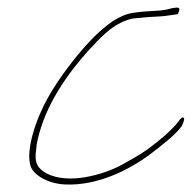

<svg xmlns="http://www.w3.org/2000/svg" viewBox="-20 -469 515 509"><path d="M62 -26C72 -3 109 18 152 20C237 24 320 -17 378 -60C408 -83 446 -112 462 -135C469 -149 469 -156 467 -157H466C465 -160 458 -155 454 -148C434 -122 402 -96 371 -73C350 -58 326 -45 301 -31C249 -4 161 20 104 -9C81 -22 70 -35 76 -74C77 -90 82 -110 89 -132C118 -222 183 -304 238 -360C267 -390 295 -412 332 -420H333C344 -421 356 -422 365 -423C385 -425 413 -425 427 -428C441 -430 451 -431 452 -432V-433C460 -450 454 -450 440 -448H439C427 -445 422 -443 403 -441C377 -439 357 -439 333 -435C295 -429 263 -404 229 -371C189 -331 137 -264 107 -210C76 -155 46 -69 62 -26Z"/></svg>

Font: Stray Cat
Style: ExLtObl
Weight: 200
Version: Version 1.0